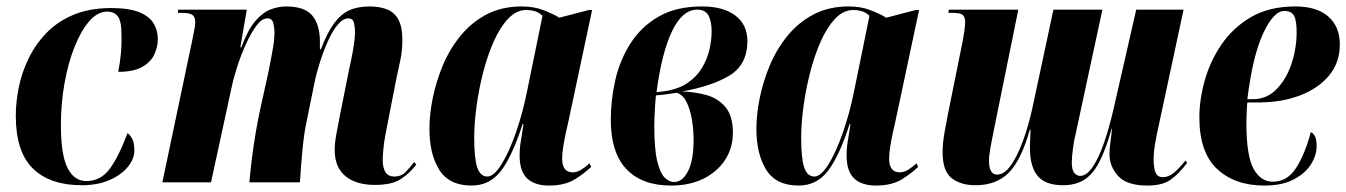

<svg xmlns="http://www.w3.org/2000/svg" viewBox="-20 -566 4179 596"><path d="M234 9Q135 9 82 -43Q29 -95 29 -207Q29 -248 38 -293.5Q47 -339 68 -383Q89 -427 123.5 -463Q158 -499 208 -520Q258 -541 325 -541Q381 -541 412.5 -528Q444 -515 457 -493Q470 -471 470 -445Q470 -421 459 -397Q448 -373 421 -358Q394 -343 347 -343Q352 -368 355 -397Q358 -426 357 -460Q357 -501 345.5 -515.5Q334 -530 313 -530Q283 -530 257 -500Q231 -470 211 -419.5Q191 -369 180 -306Q169 -243 169 -178Q169 -86 189.5 -45Q210 -4 248 -4Q293 -4 321 -42.5Q349 -81 376 -153Q384 -147 390.5 -135Q397 -123 397 -99Q397 -72 376 -47Q355 -22 318.5 -6.5Q282 9 234 9Z M1144 8Q1085 8 1052 -19.5Q1019 -47 1019 -100Q1019 -122 1023.5 -146Q1028 -170 1034 -202L1063 -347Q1066 -361 1070.5 -382.5Q1075 -404 1078.5 -427Q1082 -450 1082 -467Q1082 -479 1079 -494Q1076 -509 1061 -509Q1045 -509 1028.5 -489.5Q1012 -470 998 -438.5Q984 -407 973 -372.5Q962 -338 956 -308L932 -190Q924 -154 919 -101.5Q914 -49 911 0H754Q757 -34 762 -74Q767 -114 773.5 -152.5Q780 -191 786 -219L814 -346Q823 -391 827.5 -418Q832 -445 832 -467Q832 -478 828.5 -493.5Q825 -509 810 -509Q793 -509 776.5 -487Q760 -465 744.5 -431.5Q729 -398 717 -361Q705 -324 699 -295L635 0H484L578 -447Q580 -459 583 -472.5Q586 -486 586 -497Q586 -513 577.5 -519.5Q569 -526 545 -526H532L533 -536H746L726 -419H729Q749 -473 772 -500Q795 -527 819.5 -536.5Q844 -546 868 -546Q926 -546 949.5 -517.5Q973 -489 973 -437Q973 -431 973 -425Q973 -419 973 -413H976Q996 -465 1017 -493.5Q1038 -522 1064 -534Q1090 -546 1128 -546Q1157 -546 1180 -537.5Q1203 -529 1216 -506.5Q1229 -484 1229 -442Q1229 -408 1222.5 -378.5Q1216 -349 1210 -320L1177 -151Q1172 -125 1170 -103Q1168 -81 1168 -70Q1168 -18 1204 -18Q1226 -18 1239.5 -32.5Q1253 -47 1266 -63L1272 -55Q1252 -28 1224 -10Q1196 8 1144 8Z M1444 10Q1374 10 1343.5 -39Q1313 -88 1313 -166Q1313 -211 1323.5 -262.5Q1334 -314 1355 -364Q1376 -414 1410 -455.5Q1444 -497 1491 -521.5Q1538 -546 1600 -546Q1637 -546 1667 -534.5Q1697 -523 1716 -511L1808 -535H1818L1744 -187Q1741 -175 1736.5 -154Q1732 -133 1728.5 -111.5Q1725 -90 1725 -74Q1725 -31 1758 -31Q1771 -31 1784 -39Q1797 -47 1810 -59L1815 -48Q1797 -30 1765.5 -10Q1734 10 1684 10Q1640 10 1616.5 -12Q1593 -34 1593 -83Q1593 -107 1597 -129.5Q1601 -152 1605 -180H1602Q1570 -81 1535 -35.5Q1500 10 1444 10ZM1493 -18Q1513 -18 1536.5 -55.5Q1560 -93 1581.5 -154.5Q1603 -216 1617 -287L1664 -517Q1652 -528 1639.5 -531.5Q1627 -535 1614 -535Q1583 -535 1557.5 -508Q1532 -481 1512.5 -437Q1493 -393 1479.5 -340Q1466 -287 1459 -234.5Q1452 -182 1452 -138Q1452 -74 1461.5 -46Q1471 -18 1493 -18Z M2063 10Q1973 10 1924.5 -41Q1876 -92 1876 -195Q1876 -256 1890 -317.5Q1904 -379 1937 -431Q1970 -483 2024.5 -514.5Q2079 -546 2159 -546Q2226 -546 2263 -517.5Q2300 -489 2300 -439Q2300 -366 2246 -332.5Q2192 -299 2097 -282Q2136 -281 2172.5 -271Q2209 -261 2232 -233.5Q2255 -206 2255 -154Q2255 -107 2231 -70Q2207 -33 2164 -11.5Q2121 10 2063 10ZM2037 -282Q2084 -288 2113.5 -308Q2143 -328 2159.5 -356Q2176 -384 2182.5 -413.5Q2189 -443 2189 -469Q2189 -499 2179.5 -517.5Q2170 -536 2144 -536Q2098 -536 2066 -469Q2034 -402 2018 -280ZM2072 -1Q2099 -1 2116 -35Q2133 -69 2133 -132Q2133 -165 2127.5 -196.5Q2122 -228 2110.5 -250.5Q2099 -273 2080 -278Q2067 -276 2050 -273.5Q2033 -271 2016 -270Q2015 -259 2013.5 -238.5Q2012 -218 2011.5 -199.5Q2011 -181 2011 -176Q2011 -104 2020 -66.5Q2029 -29 2043 -15Q2057 -1 2072 -1Z M2459 10Q2389 10 2358.5 -39Q2328 -88 2328 -166Q2328 -211 2338.5 -262.5Q2349 -314 2370 -364Q2391 -414 2425 -455.5Q2459 -497 2506 -521.5Q2553 -546 2615 -546Q2652 -546 2682 -534.5Q2712 -523 2731 -511L2823 -535H2833L2759 -187Q2756 -175 2751.5 -154Q2747 -133 2743.5 -111.5Q2740 -90 2740 -74Q2740 -31 2773 -31Q2786 -31 2799 -39Q2812 -47 2825 -59L2830 -48Q2812 -30 2780.5 -10Q2749 10 2699 10Q2655 10 2631.5 -12Q2608 -34 2608 -83Q2608 -107 2612 -129.5Q2616 -152 2620 -180H2617Q2585 -81 2550 -35.5Q2515 10 2459 10ZM2508 -18Q2528 -18 2551.5 -55.5Q2575 -93 2596.5 -154.5Q2618 -216 2632 -287L2679 -517Q2667 -528 2654.5 -531.5Q2642 -535 2629 -535Q2598 -535 2572.5 -508Q2547 -481 2527.5 -437Q2508 -393 2494.5 -340Q2481 -287 2474 -234.5Q2467 -182 2467 -138Q2467 -74 2476.5 -46Q2486 -18 2508 -18Z M3542 10Q3478 10 3451 -19.5Q3424 -49 3424 -88Q3424 -100 3426 -117Q3428 -134 3430 -148.5Q3432 -163 3432 -167H3431Q3412 -100 3391.5 -61.5Q3371 -23 3344 -7Q3317 9 3280 9Q3225 9 3201 -20Q3177 -49 3177 -107Q3177 -122 3178 -140.5Q3179 -159 3179 -163L3177 -164Q3150 -69 3111.5 -30Q3073 9 3008 9Q2962 9 2934 -13Q2906 -35 2906 -93Q2906 -122 2912 -155Q2918 -188 2923 -214L2966 -427Q2971 -452 2973.5 -469.5Q2976 -487 2976 -497Q2976 -512 2969 -519Q2962 -526 2939 -526H2924L2925 -536H3141L3065 -162Q3059 -133 3054.5 -108Q3050 -83 3050 -65Q3050 -47 3056 -35.5Q3062 -24 3075 -24Q3097 -24 3117 -51.5Q3137 -79 3154.5 -126Q3172 -173 3185 -232L3250 -536H3402L3320 -155Q3314 -131 3310.5 -104.5Q3307 -78 3307 -62Q3307 -38 3315 -29Q3323 -20 3333 -20Q3353 -20 3372 -48Q3391 -76 3407 -122.5Q3423 -169 3436 -225L3507 -536H3654L3571 -149Q3566 -124 3563.5 -106Q3561 -88 3561 -71Q3561 -45 3567 -30.5Q3573 -16 3590 -16Q3608 -16 3625 -30.5Q3642 -45 3660 -68L3665 -60Q3639 -26 3613.5 -8Q3588 10 3542 10Z M3905 10Q3813 10 3758 -41.5Q3703 -93 3703 -202Q3703 -256 3719.5 -315.5Q3736 -375 3771.5 -427.5Q3807 -480 3863.5 -513Q3920 -546 4001 -546Q4068 -546 4103.5 -514.5Q4139 -483 4139 -428Q4139 -372 4106 -332Q4073 -292 4016 -270Q3959 -248 3886 -248H3852Q3851 -242 3850.5 -229Q3850 -216 3849.5 -203Q3849 -190 3849 -184Q3849 -83 3871 -42.5Q3893 -2 3931 -2Q3976 -2 4003.5 -45Q4031 -88 4049 -156Q4056 -153 4061.5 -143.5Q4067 -134 4067 -112Q4067 -84 4049.5 -56Q4032 -28 3996 -9Q3960 10 3905 10ZM3868 -258Q3913 -258 3943.5 -290Q3974 -322 3989.5 -369.5Q4005 -417 4005 -466Q4005 -502 3997 -517Q3989 -532 3967 -532Q3933 -532 3900.5 -461Q3868 -390 3852 -258Z"/></svg>

Font: Noto Serif Display ExtraCondensed ExtraBold
Style: Italic
Weight: 800
Width: 2
Italic angle: -12°
Designer: Monotype Design Team
Foundry: Monotype Imaging Inc.
Version: Version 2.009